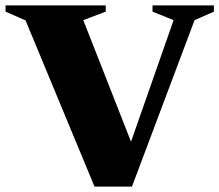

<svg xmlns="http://www.w3.org/2000/svg" viewBox="-38 -690 810 710"><path d="M56.5 -614.5 -17.5 -647V-670H353V-647L270 -615.5L446.5 -166L604 -615.5L526 -647V-670H753V-647L681.5 -615.5L450 0H311.5Z"/></svg>

Font: Newsreader 16pt ExtraBold
Style: Regular
Weight: 800
Designer: Hugues Gentile
Foundry: Production Type
Version: Version 1.003; ttfautohint (v1.8.3)